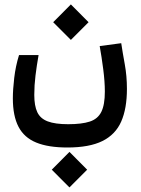

<svg xmlns="http://www.w3.org/2000/svg" viewBox="-20 -481 626 853"><path d="M279.3 174.3Q194.3 174.3 140.9 152.3Q87.4 130.4 62.3 82.3Q37.1 34.2 37.1 -43.9Q37.1 -83 43.2 -135Q49.3 -187 64.5 -236.3H151.4Q143.1 -189.5 137.7 -145.5Q132.3 -101.6 132.3 -59.6Q132.3 -10.7 145.8 17.6Q159.2 45.9 192.1 58.3Q225.1 70.8 283.2 70.8Q343.3 70.8 378.9 59.1Q414.6 47.4 430.2 15.9Q445.8 -15.6 445.8 -74.2Q445.8 -118.2 438.7 -173.1Q431.6 -228 422.9 -276.4L518.6 -289.1Q524.9 -247.1 534.4 -195.1Q543.9 -143.1 543.9 -85.9Q543.9 1 518.6 58.8Q493.2 116.7 435.1 145.5Q377 174.3 279.3 174.3ZM294.9 -303.7 216.3 -382.3 294.9 -461.4 373.5 -382.3ZM288.6 351.6 210 272.9 288.6 193.8 367.2 272.9Z"/></svg>

Font: Cascadia Code
Style: Regular
Weight: 400
Monospace: yes
Designer: Aaron Bell
Foundry: Saja Typeworks
Version: Version 2106.017